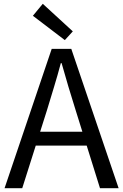

<svg xmlns="http://www.w3.org/2000/svg" viewBox="-20 -990 648 1010"><path d="M4 0 252 -733H355L604 0H506L378 -410Q358 -473 340 -533.5Q322 -594 304 -658H300Q283 -594 264.5 -533.5Q246 -473 227 -410L97 0ZM133 -224V-297H471V-224ZM321 -779 153 -907 205 -970 363 -825Z"/></svg>

Font: Noto Sans HK Thin
Style: Regular
Weight: 400
Version: Version 2.004-H2;hotconv 1.0.118;makeotfexe 2.5.65603